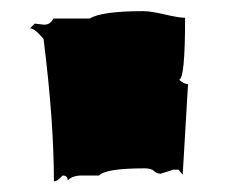

<svg xmlns="http://www.w3.org/2000/svg" viewBox="-20 -373 415 353"><path d="M245.6 -63.5Q174.3 -63.5 162.1 -50.3Q146.5 -50.3 129.9 -50.3Q113.3 -50.3 104.5 -41.5Q104.5 -50.3 95.2 -50.3Q93.8 -49.3 90.8 -45.9Q84.5 -39.6 79.1 -39.6Q79.1 -149.9 60.1 -301.3Q58.6 -302.7 52.7 -309.6Q42.5 -320.8 35.2 -320.8L43.9 -329.6L61 -327.6Q72.8 -327.6 78.1 -338.9H145Q166.5 -352.5 243.7 -352.5Q256.8 -352.5 283 -346.4Q309.1 -340.3 320.3 -340.3Q320.3 -226.6 309.1 -226.6Q318.4 -218.3 325.7 -218.3L315.9 -51.8L308.1 -61H298.8L275.4 -53.7Q268.1 -53.7 263.2 -58.6Q258.3 -63.5 245.6 -63.5Z"/></svg>

Font: Butcherman
Style: Regular
Weight: 400
Version: Version 001.004